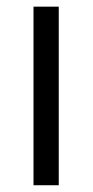

<svg xmlns="http://www.w3.org/2000/svg" viewBox="-20 -548 275 568"><path d="M79.1 -528.3V0H153.8V-528.3Z"/></svg>

Font: Vazirmatn Light
Style: Regular
Weight: 300
Designer: Saber Rastikerdar
Foundry: Saber Rastikerdar
Version: Version 33.003